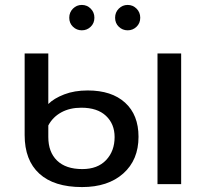

<svg xmlns="http://www.w3.org/2000/svg" viewBox="-20 -747 848 779"><path d="M139.5 -42.5C179.2 -6.2 237 12 313 12C383 12 438.7 -6.3 480 -43C521.3 -79.7 542 -129.3 542 -192C542 -251.3 523.8 -297.5 487.5 -330.5C451.2 -363.5 400.7 -380 336 -380C300 -380 268.2 -374.7 240.5 -364C212.8 -353.3 191.3 -340.3 176 -325V-530H80V-199C80 -131 99.8 -78.8 139.5 -42.5ZM619 -530V0H715V-530ZM410.5 -97.5C387.5 -73.2 355.3 -61 314 -61C269.3 -61 235.2 -72.5 211.5 -95.5C187.8 -118.5 176 -150.3 176 -191V-238C188 -260.7 205.5 -278.3 228.5 -291C251.5 -303.7 278.7 -310 310 -310C353.3 -310 386.7 -299 410 -277C433.3 -255 445 -226.3 445 -191C445 -153 433.5 -121.8 410.5 -97.5ZM276 -638.5C286 -628.8 298 -624 312 -624C326 -624 338 -628.8 348 -638.5C358 -648.2 363 -660.3 363 -675C363 -689.7 358 -702 348 -712C338 -722 326 -727 312 -727C298 -727 286 -722 276 -712C266 -702 261 -689.7 261 -675C261 -660.3 266 -648.2 276 -638.5ZM462 -638.5C472 -628.8 484 -624 498 -624C512 -624 524 -628.8 534 -638.5C544 -648.2 549 -660.3 549 -675C549 -689.7 544 -702 534 -712C524 -722 512 -727 498 -727C484 -727 472 -722 462 -712C452 -702 447 -689.7 447 -675C447 -660.3 452 -648.2 462 -638.5Z"/></svg>

Font: ICO Headline
Style: Regular
Weight: 500
Designer: Julieta Ulanovsky
Foundry: Julieta Ulanovsky
Version: Version 7.200